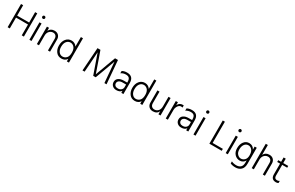

<svg xmlns="http://www.w3.org/2000/svg" viewBox="282 -2676 7423 4830"><g transform="rotate(30 3993.5 -260.5)"><path d="M552 0H490V-315H142V0H80V-674H142V-372H490V-674H552Z M773 0H712V-507H773ZM772.5 -699.5Q785 -687 785 -669Q785 -651 772.5 -639Q760 -627 742 -627Q724 -627 712 -639Q700 -651 700 -669Q700 -687 712 -699.5Q724 -712 742 -712Q760 -712 772.5 -699.5Z M1312 0H1251V-335Q1251 -394 1221 -425Q1191 -456 1142 -456Q1080 -456 1035 -408.5Q990 -361 990 -280V0H929V-507H990V-420Q1037 -515 1151 -515Q1224 -515 1268 -470Q1312 -425 1312 -354Z M1491 -247Q1491 -160 1533.5 -105Q1576 -50 1641 -50Q1706 -50 1753 -97.5Q1800 -145 1800 -256Q1800 -312 1784.5 -353.5Q1769 -395 1744.5 -416.5Q1720 -438 1695.5 -447.5Q1671 -457 1647 -457Q1579 -457 1535 -402.5Q1491 -348 1491 -247ZM1861 0H1800V-74Q1747 8 1643 8Q1541 8 1484 -66.5Q1427 -141 1427 -248Q1427 -366 1488 -440.5Q1549 -515 1645 -515Q1744 -515 1800 -431V-707H1861Z M2316 0H2254L2301 -674H2386L2474 -427L2593 -84Q2662 -274 2719 -427L2811 -674H2896L2953 0H2891L2868 -267L2841 -593Q2781 -426 2722 -267L2629 -17H2556L2468 -267L2356 -586Q2347 -435 2335 -267Z M3250 -51Q3310 -51 3346 -84Q3382 -117 3382 -168V-241H3283Q3212 -241 3177 -213.5Q3142 -186 3142 -145Q3142 -103 3169.5 -77Q3197 -51 3250 -51ZM3382 -59Q3340 5 3236 5Q3166 5 3121.5 -36.5Q3077 -78 3077 -143Q3077 -216 3133.5 -256.5Q3190 -297 3283 -297H3382V-320Q3382 -388 3353 -422.5Q3324 -457 3256 -457Q3177 -457 3114 -414V-480Q3172 -515 3257 -515Q3443 -515 3443 -320V0H3382Z M3622 -247Q3622 -160 3664.5 -105Q3707 -50 3772 -50Q3837 -50 3884 -97.5Q3931 -145 3931 -256Q3931 -312 3915.5 -353.5Q3900 -395 3875.5 -416.5Q3851 -438 3826.5 -447.5Q3802 -457 3778 -457Q3710 -457 3666 -402.5Q3622 -348 3622 -247ZM3992 0H3931V-74Q3878 8 3774 8Q3672 8 3615 -66.5Q3558 -141 3558 -248Q3558 -366 3619 -440.5Q3680 -515 3776 -515Q3875 -515 3931 -431V-707H3992Z M4521 0H4460V-91Q4420 7 4299 7Q4225 7 4181.5 -37.5Q4138 -82 4138 -155V-507H4199V-172Q4199 -114 4229.5 -83Q4260 -52 4310 -52Q4377 -52 4418.5 -100Q4460 -148 4460 -225V-507H4521Z M4734 0H4673V-507H4734V-421Q4776 -513 4876 -513Q4883 -513 4901 -511V-449Q4881 -455 4861 -455Q4807 -455 4770.5 -401.5Q4734 -348 4734 -283Z M5134 -51Q5194 -51 5230 -84Q5266 -117 5266 -168V-241H5167Q5096 -241 5061 -213.5Q5026 -186 5026 -145Q5026 -103 5053.5 -77Q5081 -51 5134 -51ZM5266 -59Q5224 5 5120 5Q5050 5 5005.5 -36.5Q4961 -78 4961 -143Q4961 -216 5017.5 -256.5Q5074 -297 5167 -297H5266V-320Q5266 -388 5237 -422.5Q5208 -457 5140 -457Q5061 -457 4998 -414V-480Q5056 -515 5141 -515Q5327 -515 5327 -320V0H5266Z M5538 0H5477V-507H5538ZM5537.5 -699.5Q5550 -687 5550 -669Q5550 -651 5537.5 -639Q5525 -627 5507 -627Q5489 -627 5477 -639Q5465 -651 5465 -669Q5465 -687 5477 -699.5Q5489 -712 5507 -712Q5525 -712 5537.5 -699.5Z M6299 0H5940V-674H6002V-57H6299Z M6475 0H6414V-507H6475ZM6474.5 -699.5Q6487 -687 6487 -669Q6487 -651 6474.5 -639Q6462 -627 6444 -627Q6426 -627 6414 -639Q6402 -651 6402 -669Q6402 -687 6414 -699.5Q6426 -712 6444 -712Q6462 -712 6474.5 -699.5Z M7024 -39Q7024 76 6962 133.5Q6900 191 6802 191Q6715 191 6654 162V102Q6716 133 6797 133Q6873 133 6918 91.5Q6963 50 6963 -39V-105Q6912 -12 6811 -12Q6723 -12 6661.5 -77Q6600 -142 6600 -253Q6600 -367 6656.5 -441Q6713 -515 6805 -515Q6914 -515 6963 -418V-507H7024ZM6664 -256Q6664 -165 6710 -117.5Q6756 -70 6812 -70Q6869 -70 6916 -114.5Q6963 -159 6963 -251Q6963 -356 6918 -406.5Q6873 -457 6817 -457Q6746 -457 6705 -401Q6664 -345 6664 -256Z M7553 0H7492V-335Q7492 -394 7462 -425Q7432 -456 7383 -456Q7321 -456 7276 -408.5Q7231 -361 7231 -280V0H7170V-707H7231V-420Q7277 -515 7392 -515Q7465 -515 7509 -470Q7553 -425 7553 -354Z M7942 -14Q7913 5 7875 5Q7731 5 7731 -143V-455H7648V-507H7731V-634H7793V-507H7938V-455H7793V-140Q7793 -53 7874 -53Q7914 -53 7942 -76Z"/></g></svg>

Font: Hind Madurai Light
Style: Regular
Weight: 300
Designer: Jyotish Sonowal
Foundry: Indian Type Foundry
Version: Version 1.001;PS 1.0;hotconv 1.0.86;makeotf.lib2.5.63406; tt